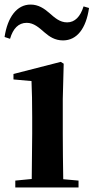

<svg xmlns="http://www.w3.org/2000/svg" viewBox="-28 -821 410 841"><path d="M-8 -659 16 -651C29 -696 53 -721 89 -721C120 -721 143 -700 167 -679C188 -661 212 -644 248 -644C309 -644 349 -696 362 -786L338 -793C324 -748 300 -723 266 -723C234 -723 212 -743 187 -765C166 -783 141 -801 106 -801C46 -801 5 -746 -8 -659ZM110 0H316V-30L249 -36C248 -94 247 -180 247 -235V-388L251 -542L238 -550L31 -497V-473L110 -466C112 -418 113 -375 113 -308V-235L111 -37L39 -30V0Z"/></svg>

Font: Noto Serif CJK KR
Style: Bold
Weight: 700
Designer: Ryoko NISHIZUKA 西塚涼子 (kana & ideographs); Frank Grießhammer (Latin, Greek & Cyrillic); Wenlong ZHANG 张文龙 (bopomofo); San
Foundry: Adobe
Version: Version 2.001;hotconv 1.1.0;makeotfexe 2.6.0